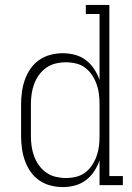

<svg xmlns="http://www.w3.org/2000/svg" viewBox="-20 -755 540 783"><path d="M236 8Q211 8 186 1.5Q161 -5 140 -19.5Q119 -34 104.5 -55Q90 -76 81.5 -100Q73 -124 69.5 -149.5Q66 -175 66 -200V-330Q66 -355 69.5 -380.5Q73 -406 81.5 -430Q90 -454 104.5 -475Q119 -496 140 -510.5Q161 -525 186 -531.5Q211 -538 236 -538Q261 -538 285.5 -531.5Q310 -525 330 -510Q350 -495 364 -473.5Q378 -452 386 -429V-698H330V-735H426V-37H481V0H386V-101Q378 -78 364 -56.5Q350 -35 330 -20Q310 -5 285.5 1.5Q261 8 236 8ZM249 -29Q270 -29 290.5 -34Q311 -39 327.5 -51.5Q344 -64 355.5 -81.5Q367 -99 374 -118.5Q381 -138 383.5 -158.5Q386 -179 386 -200V-330Q386 -351 383.5 -371.5Q381 -392 374 -411.5Q367 -431 355.5 -448.5Q344 -466 327.5 -478.5Q311 -491 290.5 -496Q270 -501 249 -501Q228 -501 207 -496Q186 -491 169 -479Q152 -467 139.5 -450Q127 -433 119.5 -413Q112 -393 109 -372Q106 -351 106 -330V-200Q106 -179 109 -158Q112 -137 119.5 -117Q127 -97 139.5 -80Q152 -63 169 -51Q186 -39 207 -34Q228 -29 249 -29Z"/></svg>

Font: Iosevka Slab Extralight
Style: Regular
Weight: 200
Monospace: yes
Designer: Belleve Invis
Foundry: Belleve Invis
Version: Version 11.1.1; ttfautohint (v1.8.3)